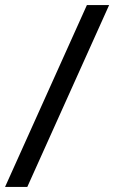

<svg xmlns="http://www.w3.org/2000/svg" viewBox="-50 -730 452 760"><path d="M382 -710 58 10H-30L294 -710Z"/></svg>

Font: Baumans
Style: Regular
Weight: 400
Designer: Henadij Zarechnjuk
Foundry: Cyreal (www.cyreal.org)
Version: Version 001.002